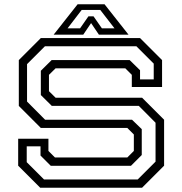

<svg xmlns="http://www.w3.org/2000/svg" viewBox="-20 -878 852 898"><path d="M168 0 65 -103V-229H206.5V-172L237 -141.5H575.5L606 -172V-249L575.5 -279.5H171L68 -382.5V-597L171 -700H635L738 -597V-471H596.5V-528L566 -558.5H240L209 -528V-451.5L240 -421H644.5L747.5 -318V-103L644.5 0ZM186 -38.5H624L707.5 -122V-304L629 -383H222L171 -433.5V-547L221.5 -597H586.5L635 -549.5V-506.5H699V-580.5L618 -661.5H190L106.5 -578V-403L191 -318H597.5L643 -274V-153L592.5 -102.5H217.5L169.5 -150.5V-193.5H105V-119.5ZM343 -858H469L581 -716H442.5L406 -770L369.5 -716H231ZM362 -831.5 296 -745.5H354.5L393.5 -801.5H417.5L456.5 -745.5H515.5L449 -831.5Z"/></svg>

Font: Tourney Expanded
Style: Regular
Weight: 400
Width: 7
Designer: Tyler Finck
Foundry: Etcetera Type Co
Version: Version 1.010; ttfautohint (v1.8.3)